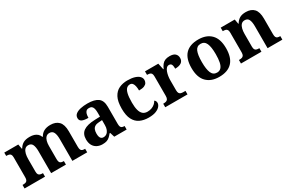

<svg xmlns="http://www.w3.org/2000/svg" viewBox="95 -1518 3726 2497"><g transform="rotate(-30 1958.5 -269.5)"><path d="M19.9 0V-53H27.7Q50.7 -53 66.5 -57.7Q82.3 -62.4 91.2 -77.4Q100 -92.3 100 -122.1V-420.8Q100 -449 91.2 -463Q82.3 -476.9 66.3 -481.4Q50.2 -485.9 28.2 -485.9H24.7V-536H235L248 -464.9H253Q277.2 -506.9 313.9 -527.9Q350.5 -548.9 412.1 -548.9Q447.6 -548.9 475.8 -540.2Q504 -531.5 524.9 -513.1Q545.7 -494.8 557.1 -464.9H563.4Q585.9 -506.9 625.2 -527.9Q664.5 -548.9 721.6 -548.9Q802 -548.9 846.2 -503.3Q890.4 -457.6 890.4 -355.8V-123.9Q890.4 -93.4 897.8 -78.2Q905.1 -63 920 -58Q934.9 -53 956.9 -53H960.5V0H737.8V-328.8Q737.8 -393.2 720.1 -428.6Q702.4 -464 658.3 -464Q627.2 -464 607.9 -444.4Q588.6 -424.8 579.8 -392.2Q571.1 -359.7 571.1 -320.8V-123.9Q571.1 -93.4 578.5 -78.2Q585.9 -63 600.8 -58Q615.6 -53 637.6 -53H641.2V0H419.1V-328.8Q419.1 -393.2 402.2 -428.6Q385.4 -464 340.8 -464Q308.2 -464 288.8 -442.4Q269.4 -420.8 260.7 -385.5Q252 -350.2 252 -309V-118.3Q252 -90.4 260.9 -76.5Q269.8 -62.6 285.7 -57.8Q301.6 -53 323.6 -53H327.2V0Z M1187.5 10Q1144.1 10 1108.3 -7.8Q1072.5 -25.6 1051.6 -61.8Q1030.8 -98 1030.8 -153.1Q1030.8 -234.6 1086.3 -273.2Q1141.9 -311.7 1255 -315.8L1336.6 -318.8V-374.2Q1336.6 -410.7 1330.8 -435.9Q1325.1 -461.1 1310.1 -474.5Q1295 -487.9 1267.5 -487.9Q1242.1 -487.9 1227 -475Q1212 -462.2 1205.5 -438.3Q1199 -414.4 1199 -380Q1135.5 -380 1104.1 -395.4Q1072.8 -410.8 1072.8 -446.9Q1072.8 -484.1 1100.8 -506.4Q1128.9 -528.7 1175.8 -538.8Q1222.8 -548.9 1278.9 -548.9Q1384.2 -548.9 1436.7 -510.8Q1489.1 -472.6 1489.1 -379.1V-123.9Q1489.1 -96.4 1494.9 -81.1Q1500.6 -65.8 1514 -59.4Q1527.4 -53 1549.4 -53H1553V0H1366.9L1345.7 -68.6H1336.6Q1315 -41.8 1295.3 -24.3Q1275.6 -6.9 1250.8 1.6Q1226 10 1187.5 10ZM1242.9 -63Q1271.8 -63 1292.9 -78.9Q1314 -94.7 1325.6 -123.6Q1337.1 -152.5 1337.1 -191V-266.2L1292.2 -263.2Q1252.1 -261.2 1229.2 -247.6Q1206.2 -234.1 1196.3 -209.6Q1186.4 -185.1 1186.4 -149.1Q1186.4 -121 1192.5 -101.6Q1198.6 -82.3 1211.2 -72.7Q1223.9 -63 1242.9 -63Z M1881.2 10Q1807.6 10 1751.8 -16.3Q1695.9 -42.5 1664.4 -103Q1632.9 -163.5 1632.9 -266.2Q1632.9 -374.3 1665.6 -435.8Q1698.3 -497.3 1753.7 -523.1Q1809.1 -548.9 1877.9 -548.9Q1943.1 -548.9 1987.2 -535Q2031.2 -521.1 2053.8 -497.4Q2076.3 -473.8 2076.3 -444Q2076.3 -422.7 2065.7 -402.9Q2055.1 -383.1 2027.2 -371Q1999.3 -359 1946.7 -359Q1946.7 -393.9 1940.9 -423Q1935.2 -452.2 1921.2 -470.1Q1907.3 -487.9 1882 -487.9Q1853.3 -487.9 1832 -468.5Q1810.8 -449 1799 -401.1Q1787.3 -353.1 1787.3 -267.2Q1787.3 -199.6 1799.6 -154.7Q1811.9 -109.7 1838 -87.3Q1864 -64.9 1905.8 -64.9Q1940.9 -64.9 1969.5 -75.6Q1998.1 -86.3 2019.1 -105Q2040 -123.6 2051 -145.9Q2063.6 -138.7 2069.3 -126.3Q2075 -113.9 2075 -99.9Q2075 -75.2 2054.5 -49.7Q2034.1 -24.2 1991.6 -7.1Q1949.2 10 1881.2 10Z M2132.7 0V-53H2136.8Q2159.8 -53 2176.6 -58Q2193.3 -63 2202.9 -78.5Q2212.4 -94 2212.4 -125V-415Q2212.4 -445 2203.8 -459.5Q2195.2 -474 2179.3 -478.5Q2163.5 -483 2141.5 -483H2137.9V-536H2337.7L2357.9 -440.5H2362.9Q2378.2 -475.7 2397.2 -499.8Q2416.3 -524 2443.6 -535.9Q2470.9 -547.7 2512 -547.7Q2569.4 -547.7 2595.3 -523.2Q2621.2 -498.7 2621.2 -459.7Q2621.2 -414.2 2588.4 -391.8Q2555.6 -369.5 2495.7 -369.5Q2495.7 -397.5 2491.9 -415.7Q2488 -433.8 2478 -443.3Q2467.9 -452.7 2448.5 -452.7Q2426.3 -452.7 2410.5 -436Q2394.7 -419.2 2384.9 -391.8Q2375 -364.5 2370 -333.2Q2365 -302 2365 -273V-120Q2365 -91 2374.2 -76.5Q2383.4 -62 2399.3 -57.5Q2415.2 -53 2434.8 -53H2466.9V0Z M2940.9 10Q2820.8 10 2751.8 -59.6Q2682.9 -129.2 2682.9 -270.2Q2682.9 -410.7 2749 -479.8Q2815.2 -548.9 2944.1 -548.9Q3064.2 -548.9 3133.1 -479.8Q3202.1 -410.7 3202.1 -270.2Q3202.1 -129.2 3135.9 -59.6Q3069.8 10 2940.9 10ZM2943 -53Q2981.4 -53 3004.4 -77.7Q3027.5 -102.3 3037.3 -150.9Q3047.1 -199.6 3047.1 -270.2Q3047.1 -377.5 3023.3 -431.2Q2999.5 -484.9 2941.9 -484.9Q2884.4 -484.9 2861.4 -431.2Q2838.5 -377.5 2838.5 -270.3Q2838.5 -163.1 2861.9 -108.1Q2885.4 -53 2943 -53Z M3269.9 0V-53H3275.6Q3298.6 -53 3315 -57.7Q3331.5 -62.4 3340.8 -77.4Q3350 -92.3 3350 -122.1V-417.9Q3350 -446.1 3341.3 -460.1Q3332.7 -474 3317 -478.5Q3301.3 -483 3279.3 -483H3274.9V-536H3485.6L3498.6 -464.9H3503.6Q3527.6 -506.4 3563 -527.6Q3598.3 -548.9 3656.7 -548.9Q3736.3 -548.9 3778.8 -503.3Q3821.2 -457.6 3821.2 -355.8V-123.9Q3821.2 -93.4 3828.4 -78.2Q3835.6 -63 3850.3 -58Q3864.9 -53 3886.9 -53H3891.4V0H3669.2V-328.8Q3669.2 -393.2 3652.5 -428.6Q3635.9 -464 3591.7 -464Q3558.3 -464 3538.8 -442.4Q3519.2 -420.8 3510.9 -385.5Q3502.6 -350.2 3502.6 -309V-118.3Q3502.6 -90.4 3511 -76.5Q3519.4 -62.6 3535.1 -57.8Q3550.7 -53 3572.7 -53H3577.2V0Z"/></g></svg>

Font: Noto Serif Khmer
Style: Regular
Weight: 400
Designer: Danh Hong and the Monotype Design Team
Foundry: Monotype Imaging Inc.
Version: Version 2.003